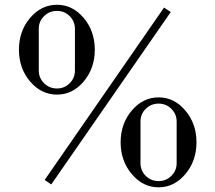

<svg xmlns="http://www.w3.org/2000/svg" viewBox="-20 -780 911 812"><path d="M196.8 0 168.9 -19 673.8 -748 702.1 -729ZM221.2 -759.8Q287.1 -759.8 334 -704.1Q380.9 -648.4 380.9 -569.8Q380.9 -491.2 334 -435.5Q287.1 -379.9 221.2 -379.9Q154.3 -379.9 107.2 -435.5Q60.1 -491.2 60.1 -569.8Q60.1 -648.4 107.2 -704.1Q154.3 -759.8 221.2 -759.8ZM144 -481.9Q144 -450.2 166.5 -428Q189 -405.8 221.2 -405.8Q252.4 -405.8 274.7 -428Q296.9 -450.2 296.9 -481.9V-658.2Q296.9 -689.5 274.9 -711.7Q252.9 -733.9 221.2 -733.9Q189 -733.9 166.5 -711.9Q144 -689.9 144 -658.2ZM650.9 -368.2Q716.8 -368.2 763.9 -312.5Q811 -256.8 811 -178.2Q811 -99.6 763.9 -43.7Q716.8 12.2 650.9 12.2Q584.5 12.2 537.4 -43.7Q490.2 -99.6 490.2 -178.2Q490.2 -256.8 537.4 -312.5Q584.5 -368.2 650.9 -368.2ZM574.2 -89.8Q574.2 -58.1 596.4 -36.1Q618.7 -14.2 650.9 -14.2Q682.6 -14.2 704.8 -36.4Q727.1 -58.6 727.1 -89.8V-266.1Q727.1 -297.4 704.8 -319.6Q682.6 -341.8 650.9 -341.8Q618.7 -341.8 596.4 -319.8Q574.2 -297.9 574.2 -266.1Z"/></svg>

Font: Fin Serif Display
Style: Italic
Weight: 400
Designer: J. Blake Harris
Version: Version 1.006;FEAKit 1.0